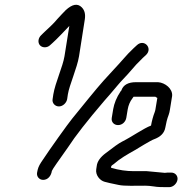

<svg xmlns="http://www.w3.org/2000/svg" viewBox="-20 -725 804 792"><path d="M194 -20C197 -28 220 -60 261 -118C290 -163 340 -227 411 -310C422 -322 440 -343 466 -374C480 -391 493 -403 508 -420C544 -462 542 -459 569 -486L582 -498C612 -526 574 -567 544 -538L531 -526C515 -511 501 -496 489 -482C463 -452 439 -428 407 -392C378 -360 318 -285 278 -236C260 -214 189 -115 150 -56C139 -39 136 -30 133 -13C130 3 142 17 158 17C178 17 191 0 194 -20ZM712 17C715 1 703 -13 687 -13H678C672 -13 666 -13 660 -12L585 -19H531C503 -19 471 -23 438 -33L439 -40C441 -43 445 -45 449 -48C475 -71 505 -88 537 -106C543 -110 606 -148 614 -150C642 -160 658 -176 662 -199C665 -216 669 -234 676 -252C678 -258 680 -265 681 -273L690 -329C693 -359 661 -384 632 -386H541C509 -386 489 -375 481 -353C481 -352 480 -350 478 -349C460 -322 451 -298 447 -275L441 -239C438 -222 450 -209 467 -209C484 -209 498 -222 501 -239L507 -275C510 -291 516 -306 526 -319C528 -322 530 -324 531 -326H621C621 -326 623 -324 629 -321L621 -273C620 -270 620 -266 618 -262C612 -247 606 -225 603 -207C573 -196 524 -161 484 -141C470 -134 448 -118 417 -94C394 -77 381 -59 379 -40L377 -27C373 -3 392 20 412 25C422 28 441 32 470 38C492 43 542 41 579 41C589 41 600 42 614 44C630 47 651 47 669 47H678C694 47 709 33 712 17ZM223 -286C239 -286 254 -300 257 -316L260 -336C266 -374 298 -444 306 -493L330 -646C333 -667 329 -683 317 -695C300 -712 278 -708 251 -683C239 -670 230 -662 217 -647C199 -625 179 -608 159 -589L150 -580C137 -568 135 -549 145 -538C155 -527 175 -527 187 -539L197 -548C213 -562 247 -598 266 -618L246 -493C239 -450 208 -384 200 -336L197 -316C194 -300 207 -286 223 -286Z"/></svg>

Font: Squarish
Style: It
Weight: 400
Foundry: Cannot Into Space Fonts
Version: Version 0.272